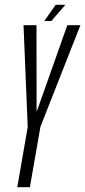

<svg xmlns="http://www.w3.org/2000/svg" viewBox="-20 -780 355 800"><path d="M52 0H104.5L148.5 -252L315 -675H260.5L133.5 -316.5H132.5L132 -675H78L95.5 -251ZM164.5 -692.5H194L252.5 -760H212Z"/></svg>

Font: Anybody ExtraCondensed Light
Style: Italic
Weight: 300
Width: 2
Italic angle: -10°
Version: Version 1.113;gftools[0.9.25]